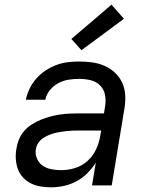

<svg xmlns="http://www.w3.org/2000/svg" viewBox="-20 -790 640 818"><path d="M199 8H198Q176 8 153.5 4.5Q131 1 112 -8.5Q93 -18 78.5 -33.5Q64 -49 56.5 -69Q49 -89 47.5 -111.5Q46 -134 50 -157Q53 -177 61 -196.5Q69 -216 83.5 -232.5Q98 -249 116.5 -260.5Q135 -272 154.5 -280Q174 -288 194.5 -293.5Q215 -299 235 -302Q255 -305 275.5 -306Q296 -307 316 -307H423L428 -339Q432 -364 427 -387.5Q422 -411 405.5 -427Q389 -443 365.5 -448.5Q342 -454 317 -454Q295 -454 272.5 -450.5Q250 -447 229 -436Q208 -425 192.5 -406Q177 -387 173 -365H90Q95 -389 106 -412Q117 -435 134.5 -455Q152 -475 174 -489.5Q196 -504 220 -513Q244 -522 268.5 -525Q293 -528 317 -528Q346 -528 374 -524Q402 -520 426.5 -509Q451 -498 470.5 -479.5Q490 -461 501 -436.5Q512 -412 513.5 -384Q515 -356 510 -327L456 0H372L388 -97Q373 -73 352 -52Q331 -31 305.5 -17.5Q280 -4 252.5 2Q225 8 199 8ZM241 -65Q270 -65 299.5 -74Q329 -83 352.5 -104Q376 -125 389 -153Q402 -181 407 -210L411 -234H316Q303 -234 290 -233.5Q277 -233 264 -231.5Q251 -230 237.5 -228Q224 -226 211 -222.5Q198 -219 185.5 -213.5Q173 -208 161.5 -200Q150 -192 142.5 -180Q135 -168 133 -155Q129 -134 137.5 -114.5Q146 -95 162 -84Q178 -73 199 -69Q220 -65 241 -65ZM327 -576 284 -624 455 -770 508 -710Z"/></svg>

Font: Iosevka SS04 Extended
Style: Italic
Weight: 400
Width: 7
Italic angle: -9°
Monospace: yes
Designer: Belleve Invis
Foundry: Belleve Invis
Version: Version 19.0.0; ttfautohint (v1.8.4)